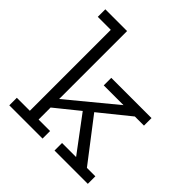

<svg xmlns="http://www.w3.org/2000/svg" viewBox="-204 -954 1117 1117"><g transform="rotate(45 355.0 -395.0)"><path d="M215 -62H309.5V0H36V-62H143V-728H36V-790H215ZM401 -337.5 612.5 -62H682V0H408V-62H523.5L350 -294ZM193.5 -143.5 178.5 -201 505 -470.5H342.5V-532.5H673.5V-470.5H598.5Z"/></g></svg>

Font: Hepta Slab
Style: Regular
Weight: 400
Designer: Michael LaGattuta
Foundry: Michael LaGattuta
Version: Version 1.100